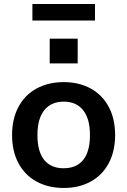

<svg xmlns="http://www.w3.org/2000/svg" viewBox="-20 -926 632 954"><path d="M40 -255Q40 -335 71.5 -394.5Q103 -454 161.5 -486Q220 -518 297 -518Q373 -518 431 -486Q489 -454 520.5 -394.5Q552 -335 552 -255Q552 -175 520.5 -115.5Q489 -56 431 -24Q373 8 297 8Q220 8 161.5 -24Q103 -56 71.5 -115.5Q40 -175 40 -255ZM427 -255Q427 -336 393 -378.5Q359 -421 297 -421Q234 -421 200 -378.5Q166 -336 166 -255Q166 -173 199.5 -131.5Q233 -90 296 -90Q360 -90 393.5 -131.5Q427 -173 427 -255ZM366 -734V-611H227V-734ZM141 -906H452V-824H141Z"/></svg>

Font: Muli
Style: Bold
Weight: 700
Designer: Vernon Adams
Foundry: Vernon Adams
Version: Version 2.001